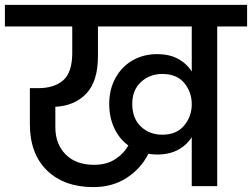

<svg xmlns="http://www.w3.org/2000/svg" viewBox="-44 -760 1029 784"><path d="M965 -740V-652H843V0H739V-200Q718 -167 682.5 -148Q647 -129 598 -129Q580 -129 562 -132Q531 -71 473 -33.5Q415 4 337 4Q218 4 148 -64Q78 -132 78 -253V-400H111Q178 -400 214.5 -432.5Q251 -465 251 -544V-652H-24V-740ZM340 -87Q390 -87 425 -109Q460 -131 480 -166Q443 -193 422.5 -237Q402 -281 402 -336Q402 -395 427.5 -441.5Q453 -488 497.5 -513.5Q542 -539 598 -539Q647 -539 682.5 -520Q718 -501 739 -468V-652H356V-531Q356 -428 308.5 -378Q261 -328 182 -324V-241Q182 -172 224 -129.5Q266 -87 340 -87ZM619 -210Q677 -210 708 -247.5Q739 -285 739 -334Q739 -384 708.5 -421Q678 -458 619 -458Q567 -458 531.5 -425Q496 -392 496 -336Q496 -277 531 -243.5Q566 -210 619 -210Z"/></svg>

Font: Fz Poppins Med
Style: Regular
Weight: 500
Designer: Ninad Kale (Devanagari), Jonny Pinhorn (Latin)
Foundry: Indian Type Foundry
Version: Vit hóa bi Vntype.Com & FontZin.Com